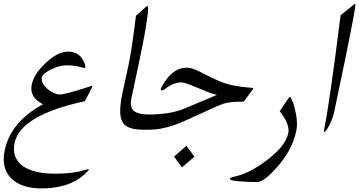

<svg xmlns="http://www.w3.org/2000/svg" viewBox="-112 -755 1969 1045"><path d="M345.2 196.3Q261.7 270.5 112.3 270.5Q57.6 270.5 16.1 256.1Q-25.4 241.7 -52 214.8Q-78.6 188 -87.6 149.7Q-96.7 111.3 -86.4 63Q-53.2 -92.8 122.1 -187.5Q45.9 -225.6 61 -295.4Q72.8 -351.6 135.3 -411.1Q201.2 -474.1 259.8 -474.1Q325.2 -474.1 348.6 -408.7Q354 -394 352.5 -388.7Q352.1 -384.8 347.2 -384.8Q344.2 -384.8 336.9 -387Q329.6 -389.2 317.6 -392.1Q305.7 -395 288.3 -397.2Q271 -399.4 247.1 -399.4Q231.9 -399.4 210.4 -393.8Q189 -388.2 168.9 -378.7Q148.9 -369.1 133.8 -357.4Q118.7 -345.7 115.7 -333Q112.3 -317.4 121.3 -301Q130.4 -284.7 145.8 -271.2Q161.1 -257.8 180.2 -249.3Q199.2 -240.7 215.3 -240.7Q240.7 -240.7 369.1 -281.7Q377.4 -284.7 382.3 -285.9Q387.2 -287.1 388.7 -287.6Q391.1 -287.6 390.6 -284.2Q389.6 -280.8 382.8 -266.6L349.6 -204.1Q-0.5 -128.4 -32.7 22.9Q-41 62.5 -30 93.8Q-19 125 9.3 146.5Q37.6 168 83 179.2Q128.4 190.4 188.5 190.4Q282.7 190.4 339.8 172.9Q352.5 168.9 359.4 167.7Q366.2 166.5 368.2 166Q372.1 166 371.6 168.9Q370.6 173.3 345.2 196.3Z M672.9 -48.8Q640.6 -48.8 618.2 -53Q595.7 -57.1 580.8 -65.4Q565.9 -73.7 557.9 -85.9Q549.8 -98.1 545.9 -114.7Q540.5 -137.7 542.7 -171.1Q544.9 -204.6 555.2 -252L585 -389.2Q596.2 -439.5 606.4 -508.1Q616.7 -576.7 627.9 -668.9L680.2 -715.8Q687.5 -722.2 690.9 -722.2Q694.3 -722.2 694.3 -708.7Q694.3 -695.3 691.4 -672.6Q688.5 -649.9 683.8 -620.1Q679.2 -590.3 673.3 -558.1Q667.5 -525.9 660.6 -492.9Q653.8 -460 647.9 -430.7L603.5 -221.2Q598.6 -198.7 600.6 -182.1Q602.5 -165.5 613.5 -154.3Q624.5 -143.1 645.8 -137.5Q667 -131.8 699.7 -131.8H704.6Q708 -131.8 710 -128.4Q711.9 -125 712.2 -119.1Q712.4 -113.3 711.7 -105.7Q710.9 -98.1 709.5 -90.3Q707.5 -82.5 705.1 -75.2Q702.6 -67.9 700 -62Q697.3 -56.2 693.8 -52.5Q690.4 -48.8 687 -48.8Z M1256.3 -257.8 1214.4 -201.7Q1176.3 -201.7 1149.4 -199.2Q1122.6 -196.8 1105 -190.9Q1083 -183.1 1049.6 -168.2Q1016.1 -153.3 969.2 -131.3Q923.8 -110.4 890.6 -95.9Q857.4 -81.5 833 -73.2Q797.9 -61 763.2 -54.9Q728.5 -48.8 689.5 -48.8H675.3Q671.9 -48.8 670.2 -52.5Q668.5 -56.2 668.2 -62Q668 -67.9 668.5 -75.2Q668.9 -82.5 670.9 -90.3Q672.4 -98.1 675 -105.7Q677.7 -113.3 680.4 -119.1Q683.1 -125 686.5 -128.4Q689.9 -131.8 693.4 -131.8H703.1Q757.8 -132.3 805.7 -140.1Q853.5 -147.9 894 -165L1068.4 -238.3Q1049.8 -242.7 1022.5 -252.9Q995.1 -263.2 956.1 -279.8Q925.8 -293 905 -300Q884.3 -307.1 873 -306.6Q833.5 -306.6 784.7 -270Q775.9 -262.7 768.6 -262.7Q761.7 -262.7 763.7 -272.5Q763.7 -273.4 768.6 -283.2Q823.7 -386.7 904.8 -386.7Q934.1 -386.7 978 -363.3Q1016.1 -343.8 1043.7 -330.6Q1071.3 -317.4 1090.8 -309.6Q1122.6 -296.9 1162.4 -289.1Q1202.1 -281.2 1250.5 -277.8Q1267.6 -277.3 1266.6 -273.4Q1266.1 -270.5 1256.3 -257.8ZM946.3 97.7 878.4 156.2 835 97.2 902.8 38.6Z M1500.5 -42Q1478 63 1394.5 156.2Q1324.2 235.8 1288.1 235.8Q1265.1 235.8 1238.5 234.9Q1211.9 233.9 1189.5 231.9Q1167 230 1152.3 226.6Q1137.7 223.1 1138.7 217.8Q1140.1 211.4 1160.6 207Q1202.6 198.7 1247.1 176.5Q1291.5 154.3 1339.4 117.7Q1441.9 41 1457 -29.8Q1467.3 -77.6 1410.6 -149.9L1456.5 -217.8Q1462.9 -227.1 1464.8 -227.5Q1469.2 -226.6 1474.1 -217Q1479 -207.5 1483.9 -194.1Q1488.8 -180.7 1492.4 -164.8Q1496.1 -148.9 1499 -134.8Q1508.8 -81.1 1500.5 -42Z M1705.1 -137.7Q1701.7 -122.1 1694.3 -104Q1687 -85.9 1679 -70.8Q1670.9 -55.7 1663.6 -45.7Q1656.2 -35.6 1652.8 -35.6Q1648.9 -35.6 1654.3 -63Q1680.7 -188 1741.7 -671.9L1810.1 -727.1Q1818.4 -733.9 1821.8 -734.9Q1823.7 -734.9 1820.3 -711.2Q1816.9 -687.5 1809.1 -646Q1801.3 -604.5 1790 -547.9Q1778.8 -491.2 1765.1 -424.8Q1751.5 -358.4 1736.1 -285.2Q1720.7 -211.9 1705.1 -137.7Z"/></svg>

Font: XB Kayhan
Style: Italic
Weight: 400
Italic angle: -12°
Designer: Behnam
Foundry: Irmug
Version: Version 7.300 2009